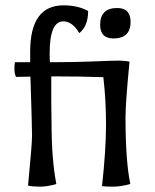

<svg xmlns="http://www.w3.org/2000/svg" viewBox="-20 -695 580 719"><path d="M94 -408 40 -407Q34 -419 34 -436.5Q34 -454 36 -462H93V-502Q93 -675 218 -675Q271 -675 310 -654Q310 -597 277 -571Q251 -615 217 -615Q166 -615 166 -496Q166 -473 167 -462H174Q258 -462 330.5 -465Q403 -468 425 -468Q447 -468 465 -464Q450 -309 450 -256Q450 -92 468 -6Q432 4 403 4Q374 4 362 2Q377 -134 377 -227.5Q377 -321 367 -406Q280 -409 179 -409H172V-314L173 -237Q173 -98 191 -6Q157 4 130 4Q103 4 85 0Q100 -155 100 -187Q100 -219 94 -408ZM469 -613Q469 -551 405 -551Q355 -551 355 -602Q355 -665 419 -665Q469 -665 469 -613Z"/></svg>

Font: Port Lligat Sans
Style: Regular
Weight: 400
Designer: Dario Muhafara, Eduardo Rodriguez Tunni
Foundry: Tipo
Version: Version 1.002